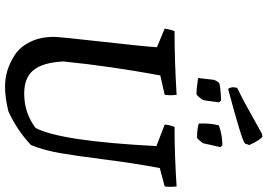

<svg xmlns="http://www.w3.org/2000/svg" viewBox="-166 -856 1035 742"><g transform="rotate(90 351.0 -485.5)"><path d="M324 -850Q316 -863 318 -873L320 -885L368 -909L496 -980L508 -983Q522 -974 541 -932L535 -915Q523 -903 324 -850ZM458 -737Q456 -781 465 -814Q497 -827 542 -828L549 -820Q546 -805 540 -780Q534 -755 534 -753Q524 -739 514 -730Q476 -730 458 -737ZM282 -734 289 -795Q293 -807 302 -816Q319 -821 369 -823L376 -815Q370 -765 367 -753Q354 -733 345 -728Q329 -727 282 -734ZM315 12Q283 12 252 2.5Q221 -7 191 -27Q161 -47 142 -86Q123 -125 123 -177Q123 -198 142 -366.5Q161 -535 163 -575L91 -605Q95 -630 101 -643Q214 -643 347 -651Q350 -627 347 -605L272 -588Q236 -393 218 -213Q222 -135 251 -98.5Q280 -62 342 -62Q417 -62 475 -106Q526 -203 545 -573L462 -605Q463 -623 471 -643Q579 -643 701 -651Q704 -627 701 -605L630 -586Q611 -485 597 -374Q583 -263 572 -200Q561 -137 541 -88Q483 -34 411 -1Q359 12 315 12Z"/></g></svg>

Font: Albura Medium
Style: Italic
Weight: 462
Italic angle: -7°
Designer: Mercedes Jáuregui
Foundry: Omnibus-Type Team
Version: Version 1.000